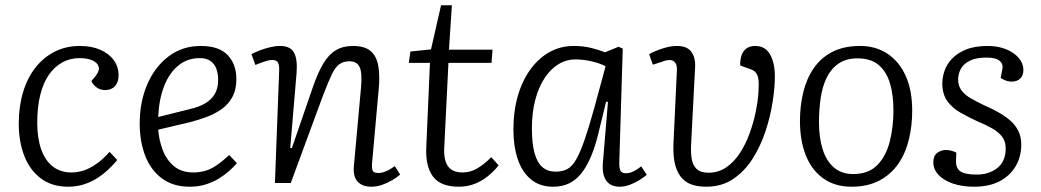

<svg xmlns="http://www.w3.org/2000/svg" viewBox="-20 -693 3940 727"><path d="M282 -519Q327 -519 360 -504.5Q393 -490 411 -465Q429 -440 429 -407Q429 -382 415.5 -367Q402 -352 378 -352Q360 -352 346.5 -361.5Q333 -371 326 -386L341 -404Q358 -425 353.5 -440.5Q349 -456 329.5 -464.5Q310 -473 281 -473Q246 -473 216.5 -457Q187 -441 165.5 -410.5Q144 -380 132.5 -334Q121 -288 121 -228Q121 -170 136 -127.5Q151 -85 180 -62.5Q209 -40 251 -40Q275 -40 298.5 -48Q322 -56 346.5 -73.5Q371 -91 395 -118L424 -87Q410 -70 391 -52Q372 -34 349 -19Q326 -4 298 5Q270 14 238 14Q176 14 134 -18Q92 -50 71.5 -104Q51 -158 51 -225Q51 -290 67.5 -344.5Q84 -399 115 -438Q146 -477 188.5 -498Q231 -519 282 -519Z M740 -519Q810 -519 842.5 -484Q875 -449 875 -394Q875 -353 859.5 -325Q844 -297 818 -279Q792 -261 762 -250Q732 -239 702 -231L579 -202Q582 -163 596 -125.5Q610 -88 638.5 -64Q667 -40 712 -40Q735 -40 756.5 -46Q778 -52 800 -67Q822 -82 848 -106L877 -75Q865 -61 847.5 -45.5Q830 -30 808 -16.5Q786 -3 758.5 5.5Q731 14 698 14Q635 14 592.5 -18Q550 -50 529.5 -104Q509 -158 509 -225Q509 -308 538 -374.5Q567 -441 619 -480Q671 -519 740 -519ZM806 -391Q806 -412 800 -430.5Q794 -449 778.5 -461Q763 -473 736 -473Q690 -473 655.5 -445Q621 -417 601.5 -367Q582 -317 579 -250L699 -280Q734 -288 757.5 -302Q781 -316 793.5 -337.5Q806 -359 806 -391Z M1495 -32Q1484 -22 1465.5 -11Q1447 0 1426.5 7Q1406 14 1386 14Q1352 14 1334 -5.5Q1316 -25 1320 -65L1347 -362Q1352 -418 1341.5 -439.5Q1331 -461 1303 -461Q1280 -461 1264.5 -449.5Q1249 -438 1236 -410.5Q1223 -383 1204 -334L1081 0H1021L1037 -424Q1038 -446 1032.5 -456Q1027 -466 1010 -466Q1000 -466 984.5 -461Q969 -456 947 -447L932 -488Q943 -494 962 -501.5Q981 -509 1002 -514Q1023 -519 1040 -519Q1080 -519 1093.5 -493.5Q1107 -468 1103 -417L1079 -133L1085 -132L1165 -364Q1184 -419 1204.5 -453Q1225 -487 1252 -503Q1279 -519 1316 -519Q1360 -519 1382.5 -500.5Q1405 -482 1412 -445.5Q1419 -409 1414 -356L1389 -78Q1387 -56 1391 -47Q1395 -38 1413 -38Q1426 -38 1441.5 -44.5Q1457 -51 1475 -64Z M1534 -498 1612 -506 1650 -673H1691L1680 -505H1845L1841 -455H1678L1662 -132Q1660 -85 1677 -62.5Q1694 -40 1732 -40Q1762 -40 1789 -56.5Q1816 -73 1840 -98L1868 -67Q1851 -45 1827.5 -26Q1804 -7 1776.5 3.5Q1749 14 1718 14Q1648 14 1619.5 -24.5Q1591 -63 1594 -133L1608 -455H1528Z M2325 -81Q2324 -56 2329.5 -46.5Q2335 -37 2350 -37Q2364 -37 2378.5 -44Q2393 -51 2408 -63L2429 -31Q2417 -21 2400 -10.5Q2383 0 2364 7Q2345 14 2325 14Q2303 14 2288 3.5Q2273 -7 2266.5 -27.5Q2260 -48 2263 -79L2282 -307L2275 -308L2246 -189Q2234 -139 2218 -101Q2202 -63 2182 -37.5Q2162 -12 2135.5 1Q2109 14 2075 14Q2023 14 1989.5 -14.5Q1956 -43 1940 -91.5Q1924 -140 1924 -201Q1924 -274 1941.5 -332.5Q1959 -391 1990.5 -433Q2022 -475 2063 -497Q2104 -519 2152 -519Q2187 -519 2216.5 -512Q2246 -505 2271 -495L2322 -516L2338 -509ZM2084 -43Q2109 -43 2127.5 -52.5Q2146 -62 2161.5 -89Q2177 -116 2193.5 -163.5Q2210 -211 2231 -287L2273 -442Q2253 -453 2221 -460.5Q2189 -468 2159 -468Q2124 -468 2094 -449.5Q2064 -431 2041.5 -396.5Q2019 -362 2006.5 -314Q1994 -266 1994 -206Q1994 -150 2004 -113.5Q2014 -77 2034 -60Q2054 -43 2084 -43Z M2839 -519Q2878 -519 2896 -486.5Q2914 -454 2914 -404Q2914 -362 2905.5 -307Q2897 -252 2878.5 -196Q2860 -140 2830 -92.5Q2800 -45 2756.5 -15.5Q2713 14 2654 14Q2629 14 2606 8Q2583 2 2565 -15.5Q2547 -33 2537.5 -65Q2528 -97 2530 -149L2543 -426Q2544 -445 2537.5 -454.5Q2531 -464 2519.5 -465.5Q2508 -467 2489 -460L2452 -448L2438 -488Q2455 -498 2486 -508.5Q2517 -519 2543 -519Q2582 -519 2598 -496.5Q2614 -474 2612 -439L2597 -150Q2595 -117 2599 -92Q2603 -67 2618 -53Q2633 -39 2663 -39Q2700 -39 2729.5 -59Q2759 -79 2781 -112.5Q2803 -146 2818 -187Q2833 -228 2841.5 -269.5Q2850 -311 2852 -347Q2854 -378 2851.5 -394Q2849 -410 2841 -419Q2833 -428 2816 -433L2783 -445Q2782 -464 2787 -481Q2792 -498 2805 -508.5Q2818 -519 2839 -519Z M3204 14Q3142 14 3098 -17Q3054 -48 3031.5 -104Q3009 -160 3009 -235Q3009 -292 3021.5 -343.5Q3034 -395 3061 -434.5Q3088 -474 3131.5 -496.5Q3175 -519 3237 -519Q3296 -519 3340.5 -489.5Q3385 -460 3409.5 -405.5Q3434 -351 3434 -274Q3434 -217 3421.5 -165Q3409 -113 3381.5 -73Q3354 -33 3310 -9.5Q3266 14 3204 14ZM3210 -34Q3269 -34 3302 -68Q3335 -102 3349 -157Q3363 -212 3363 -275Q3363 -333 3350 -377Q3337 -421 3307.5 -446.5Q3278 -472 3227 -472Q3184 -472 3155.5 -452.5Q3127 -433 3110.5 -399.5Q3094 -366 3087.5 -322Q3081 -278 3081 -230Q3081 -172 3095 -127.5Q3109 -83 3138 -58.5Q3167 -34 3210 -34Z M3678 -32Q3725 -32 3756.5 -57Q3788 -82 3788 -131Q3788 -158 3774.5 -175.5Q3761 -193 3736.5 -207Q3712 -221 3680 -234Q3648 -249 3617.5 -266Q3587 -283 3567.5 -309.5Q3548 -336 3548 -378Q3548 -400 3556.5 -425Q3565 -450 3585 -471Q3605 -492 3638 -505.5Q3671 -519 3720 -519Q3759 -519 3789.5 -506.5Q3820 -494 3837.5 -473.5Q3855 -453 3855 -428Q3855 -407 3843 -395.5Q3831 -384 3811 -384Q3798 -384 3787 -388.5Q3776 -393 3769 -398L3775 -429Q3780 -449 3766 -462Q3752 -475 3715 -475Q3676 -475 3652 -463Q3628 -451 3618 -432Q3608 -413 3608 -391Q3608 -368 3620.5 -351Q3633 -334 3655.5 -321Q3678 -308 3707 -294Q3733 -283 3757.5 -269.5Q3782 -256 3802.5 -239Q3823 -222 3835 -199Q3847 -176 3847 -145Q3847 -100 3826 -64Q3805 -28 3765.5 -7Q3726 14 3668 14Q3623 14 3588 2Q3553 -10 3533.5 -31Q3514 -52 3514 -78Q3514 -103 3528.5 -114Q3543 -125 3562 -125Q3573 -125 3583.5 -122Q3594 -119 3601 -115L3600 -84Q3599 -57 3616 -44.5Q3633 -32 3678 -32Z"/></svg>

Font: Literata Light
Style: Italic
Weight: 300
Italic angle: -2°
Designer: Latin by Veronika Burian and Jose Scaglione. Greek by Irene Vlachou. Cyrillic by Vera Evstafieva
Foundry: TypeTogether
Version: Version 3.103;gftools[0.9.29]